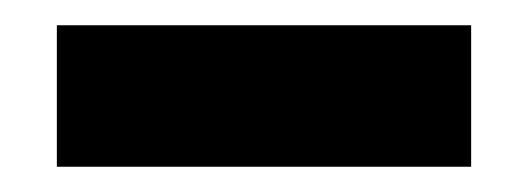

<svg xmlns="http://www.w3.org/2000/svg" viewBox="-20 -689 418 152"><path d="M25 -557V-669H353V-557Z"/></svg>

Font: Kanit
Style: Bold
Weight: 700
Designer: Katatrad Team
Foundry: CadsonDemak
Version: Version 2.000; ttfautohint (v1.8.3)